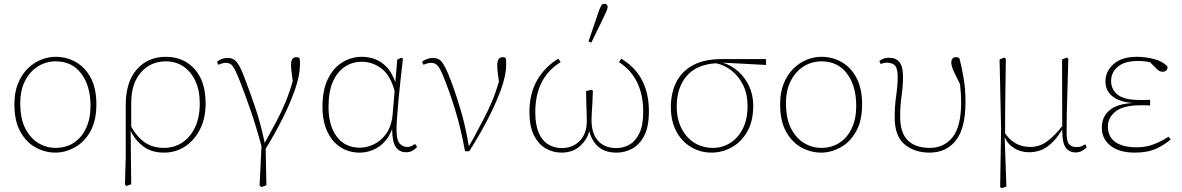

<svg xmlns="http://www.w3.org/2000/svg" viewBox="-20 -793 6241 1014"><path d="M273 13Q218 13 168.5 -14Q119 -41 87.5 -97.5Q56 -154 56 -242Q56 -305 75 -352Q94 -399 126 -430.5Q158 -462 196.5 -477.5Q235 -493 273 -493Q334 -493 383 -464Q432 -435 460.5 -379.5Q489 -324 489 -242Q489 -154 456.5 -97.5Q424 -41 374 -14Q324 13 273 13ZM273 -12Q329 -12 370.5 -39.5Q412 -67 435 -117Q458 -167 458 -233Q458 -340 409 -404.5Q360 -469 275 -469Q223 -469 180.5 -442.5Q138 -416 112.5 -366.5Q87 -317 87 -248Q87 -167 113.5 -115Q140 -63 182.5 -37.5Q225 -12 273 -12Z M673 -249V-124Q702 -71 744 -41.5Q786 -12 845 -12Q901 -12 943.5 -40.5Q986 -69 1010.5 -121.5Q1035 -174 1035 -247Q1035 -316 1011.5 -366Q988 -416 948 -442.5Q908 -469 856 -469Q776 -469 724.5 -411Q673 -353 673 -249ZM640 183 644 33V-238Q644 -360 702.5 -426.5Q761 -493 856 -493Q949 -493 1007.5 -428.5Q1066 -364 1066 -247Q1066 -169 1036.5 -110.5Q1007 -52 957.5 -19.5Q908 13 846 13Q780 13 736.5 -20Q693 -53 670 -102L673 180L649 189Z M1351 188 1361 -21Q1330 -135 1301 -217.5Q1272 -300 1249 -359Q1232 -403 1220.5 -425Q1209 -447 1198.5 -454Q1188 -461 1172 -461Q1161 -461 1151 -457.5Q1141 -454 1133 -451L1126 -467Q1137 -476 1151 -481.5Q1165 -487 1183 -487Q1215 -487 1234 -460.5Q1253 -434 1277 -367Q1301 -305 1329 -222Q1357 -139 1378 -38Q1413 -101 1440 -152Q1467 -203 1488 -254Q1509 -305 1526 -365Q1522 -397 1519.5 -415Q1517 -433 1517 -449Q1517 -473 1524.5 -482Q1532 -491 1545 -491Q1558 -491 1562 -485Q1564 -477 1564 -467Q1564 -457 1564 -449Q1564 -396 1538.5 -322Q1513 -248 1472 -166.5Q1431 -85 1383 -7L1387 185L1362 195Z M1715 -228Q1715 -130 1758.5 -71.5Q1802 -13 1881 -13Q1917 -13 1955 -31Q1993 -49 2021 -89Q2049 -129 2054 -194L2064 -312Q2042 -396 1994 -431.5Q1946 -467 1891 -467Q1842 -467 1802 -441Q1762 -415 1738.5 -362.5Q1715 -310 1715 -228ZM1879 13Q1822 13 1777.5 -16Q1733 -45 1708 -99.5Q1683 -154 1683 -229Q1683 -317 1711.5 -375.5Q1740 -434 1787.5 -463.5Q1835 -493 1890 -493Q1952 -493 1997.5 -460.5Q2043 -428 2068 -359V-360L2078 -478L2100 -488L2108 -483Q2102 -429 2095.5 -372.5Q2089 -316 2084.5 -264.5Q2080 -213 2077 -172.5Q2074 -132 2074 -110Q2074 -55 2090 -36Q2106 -17 2130 -17Q2144 -17 2153 -21.5Q2162 -26 2172 -33L2183 -17Q2173 -5 2158.5 3Q2144 11 2125 11Q2089 11 2070.5 -16Q2052 -43 2051 -107H2049Q2027 -50 1981 -18.5Q1935 13 1879 13Z M2436 6Q2414 -116 2383 -215.5Q2352 -315 2322 -388Q2303 -435 2289.5 -448Q2276 -461 2258 -461Q2245 -461 2234 -457.5Q2223 -454 2216 -451L2209 -467Q2219 -475 2234.5 -481Q2250 -487 2266 -487Q2298 -487 2314.5 -464.5Q2331 -442 2350 -396Q2379 -324 2409 -225.5Q2439 -127 2456 -20L2481 -64Q2508 -115 2532 -160Q2556 -205 2577 -254Q2598 -303 2615 -363Q2606 -420 2606 -449Q2606 -491 2635 -491Q2647 -491 2651 -485Q2653 -477 2653 -467Q2653 -457 2653 -449Q2653 -395 2625.5 -319.5Q2598 -244 2554 -159.5Q2510 -75 2458 6Z M2945 13Q2900 13 2861.5 -9.5Q2823 -32 2799.5 -79.5Q2776 -127 2776 -201Q2776 -298 2816.5 -369Q2857 -440 2929 -483L2941 -465Q2807 -383 2807 -201Q2807 -133 2825.5 -91Q2844 -49 2876 -30Q2908 -11 2946 -11Q3005 -11 3042 -49Q3079 -87 3079 -154Q3079 -179 3078 -200.5Q3077 -222 3076.5 -248Q3076 -274 3075 -312L3105 -319L3111 -314Q3110 -275 3108.5 -248.5Q3107 -222 3105.5 -201.5Q3104 -181 3104 -159Q3104 -89 3138 -50Q3172 -11 3237 -11Q3273 -11 3305 -29.5Q3337 -48 3357 -90Q3377 -132 3377 -202Q3377 -382 3249 -465L3261 -483Q3407 -396 3407 -205Q3407 -123 3382 -75.5Q3357 -28 3318 -7.5Q3279 13 3237 13Q3176 13 3141 -17Q3106 -47 3092 -100Q3080 -54 3042 -20.5Q3004 13 2945 13ZM3088 -574 3141 -730Q3149 -753 3155 -763Q3161 -773 3171 -773Q3189 -773 3189 -756Q3189 -745 3173 -712L3103 -568Z M3738 13Q3679 13 3630 -16Q3581 -45 3552 -99Q3523 -153 3523 -228Q3523 -302 3551.5 -359Q3580 -416 3639.5 -448.5Q3699 -481 3792 -481H4025L4026 -450L3798 -462H3797Q3841 -449 3877.5 -417Q3914 -385 3936 -338.5Q3958 -292 3958 -234Q3958 -152 3926 -97Q3894 -42 3843.5 -14.5Q3793 13 3738 13ZM3554 -231Q3554 -164 3579.5 -114.5Q3605 -65 3648 -38.5Q3691 -12 3744 -12Q3795 -12 3836.5 -38Q3878 -64 3903 -113.5Q3928 -163 3928 -233Q3928 -296 3905 -343Q3882 -390 3844 -420Q3806 -450 3761 -459Q3657 -452 3605.5 -390.5Q3554 -329 3554 -231Z M4317 13Q4262 13 4212.5 -14Q4163 -41 4131.5 -97.5Q4100 -154 4100 -242Q4100 -305 4119 -352Q4138 -399 4170 -430.5Q4202 -462 4240.5 -477.5Q4279 -493 4317 -493Q4378 -493 4427 -464Q4476 -435 4504.5 -379.5Q4533 -324 4533 -242Q4533 -154 4500.5 -97.5Q4468 -41 4418 -14Q4368 13 4317 13ZM4317 -12Q4373 -12 4414.5 -39.5Q4456 -67 4479 -117Q4502 -167 4502 -233Q4502 -340 4453 -404.5Q4404 -469 4319 -469Q4267 -469 4224.5 -442.5Q4182 -416 4156.5 -366.5Q4131 -317 4131 -248Q4131 -167 4157.5 -115Q4184 -63 4226.5 -37.5Q4269 -12 4317 -12Z M4889 13Q4809 13 4757 -31Q4705 -75 4705 -172Q4705 -233 4713 -288.5Q4721 -344 4721 -385Q4721 -432 4706.5 -447Q4692 -462 4663 -462Q4653 -462 4644.5 -459.5Q4636 -457 4631 -455L4624 -471Q4631 -476 4643.5 -482Q4656 -488 4675 -488Q4712 -488 4730.5 -464.5Q4749 -441 4749 -388Q4749 -336 4741.5 -286.5Q4734 -237 4734 -176Q4734 -91 4774.5 -51.5Q4815 -12 4891 -12Q4966 -12 5011 -68.5Q5056 -125 5056 -253Q5056 -277 5054.5 -300Q5053 -323 5050 -349Q5026 -396 5015 -421Q5004 -446 5004 -463Q5004 -475 5010 -483Q5016 -491 5027 -491Q5041 -491 5047 -485Q5058 -444 5068.5 -384.5Q5079 -325 5079 -254Q5079 -115 5028 -51Q4977 13 4889 13Z M5262 195 5267 -111 5259 -479 5284 -489 5292 -483Q5291 -396 5290 -328Q5289 -260 5288.5 -202.5Q5288 -145 5288 -89Q5337 -17 5421 -17Q5471 -17 5511 -47Q5551 -77 5590 -127L5589 -479L5614 -489L5622 -483Q5620 -388 5617.5 -318.5Q5615 -249 5614 -195Q5613 -141 5613 -91Q5613 -45 5627 -30.5Q5641 -16 5666 -16Q5683 -16 5693 -21Q5703 -26 5712 -31L5719 -15Q5711 -6 5696 3Q5681 12 5660 12Q5628 12 5609 -12.5Q5590 -37 5590 -103V-108V-110Q5559 -55 5516 -22Q5473 11 5414 11Q5371 11 5336 -10.5Q5301 -32 5286 -69V-67L5295 192L5271 201Z M5973 13Q5892 13 5845.5 -23Q5799 -59 5799 -119Q5799 -176 5839.5 -210.5Q5880 -245 5964 -249Q5893 -254 5855.5 -284Q5818 -314 5818 -363Q5818 -416 5861 -454.5Q5904 -493 5984 -493Q6031 -493 6075.5 -481Q6120 -469 6145 -443Q6148 -429 6140 -421.5Q6132 -414 6121 -414Q6109 -414 6100.5 -419.5Q6092 -425 6083 -435L6054 -464Q6025 -471 5990 -471Q5920 -471 5884 -441Q5848 -411 5848 -365Q5848 -321 5882.5 -293Q5917 -265 5999 -265Q6011 -265 6024 -265Q6037 -265 6054 -266V-236Q6038 -237 6026.5 -237Q6015 -237 6005 -237Q5913 -237 5872 -204.5Q5831 -172 5831 -125Q5831 -70 5871 -42.5Q5911 -15 5983 -15Q6033 -15 6076 -32Q6119 -49 6151 -71L6163 -57Q6132 -29 6086.5 -8Q6041 13 5973 13Z"/></svg>

Font: Source Serif 4 SmText ExtraLight
Style: Regular
Weight: 200
Designer: Frank Grießhammer
Foundry: Adobe
Version: Version 4.005;hotconv 1.1.0;makeotfexe 2.6.0